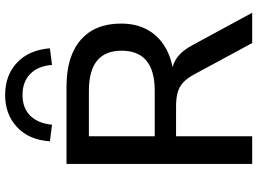

<svg xmlns="http://www.w3.org/2000/svg" viewBox="-144 -834 978 729"><g transform="rotate(-90 344.5 -469.0)"><path d="M87 0V-705H380Q496 -705 558 -651Q620 -597 620 -498Q620 -436 593 -391.5Q566 -347 516 -322.5Q466 -298 396 -296L404 -307H426Q462 -305 489.5 -286Q517 -267 539 -225L661 0H546L425 -224Q411 -249 394.5 -263.5Q378 -278 356.5 -283.5Q335 -289 306 -289H192V0ZM192 -370H365Q441 -370 479 -401.5Q517 -433 517 -496Q517 -558 479 -589Q441 -620 364 -620H192ZM236 -760 173 -768Q178 -847 226.5 -892.5Q275 -938 349 -938Q424 -938 472 -892.5Q520 -847 526 -768L463 -760Q459 -813 429 -842.5Q399 -872 349 -872Q299 -872 270 -842.5Q241 -813 236 -760Z"/></g></svg>

Font: Nunito Sans 11pt SemiBold
Style: Regular
Weight: 600
Version: Version 3.101;gftools[0.9.27]